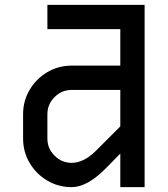

<svg xmlns="http://www.w3.org/2000/svg" viewBox="-20 -770 690 790"><path d="M575 0H475V-138L413 -75Q338 0 275 0Q220 0 174.5 -27Q129 -54 102 -99.5Q75 -145 75 -200V-300Q75 -355 102 -400.5Q129 -446 174.5 -473Q220 -500 275 -500H475V-650H175V-750H575ZM275 -100Q325 -100 375 -150L475 -250V-400H275Q234 -400 204.5 -370.5Q175 -341 175 -300V-200Q175 -159 204.5 -129.5Q234 -100 275 -100Z"/></svg>

Font: Monoikos Medium
Style: Regular
Weight: 500
Designer: Brian Krent
Version: Version 0.088